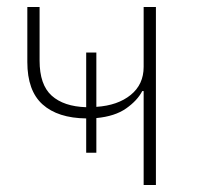

<svg xmlns="http://www.w3.org/2000/svg" viewBox="-20 -528 565 548"><path d="M390 -268H386Q372 -241 340 -218.5Q308 -196 255 -191V-92H226V-190Q145 -191 101.5 -230Q58 -269 58 -351V-508H93V-355Q93 -286 127.5 -255Q162 -224 226 -222V-378H255V-223Q316 -227 353 -257Q390 -287 390 -337V-508H425V0H390Z"/></svg>

Font: IBM Plex Sans ExtLt
Style: Regular
Weight: 200
Designer: Mike Abbink, Paul van der Laan, Pieter van Rosmalen
Foundry: Bold Monday
Version: Version 3.005